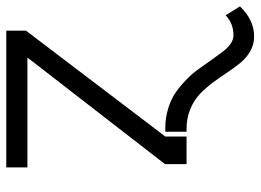

<svg xmlns="http://www.w3.org/2000/svg" viewBox="-124 -460 790 581"><g transform="rotate(-90 270.5 -170.0)"><path d="M147.4 -64.3V0H63.9V-65.3L386.4 -481.5H54V-545.5H467.7V-485.8ZM161.9 -64.3H172.2Q204.5 -64.3 233 -55.4Q261.4 -46.5 282 -32Q302.6 -17.4 321.2 1.1Q339.8 19.5 353.3 38.9Q366.8 58.2 380.1 76.7Q393.5 95.2 404.3 109.7Q415.1 124.3 427.9 133.2Q440.7 142 453.5 142Q489.3 142 514.2 118.3L541.2 161.6Q500 204.5 450.3 204.5Q426.5 204.5 406.2 193.2Q386 181.8 371.1 163.9Q356.2 146 341.8 124.1Q327.4 102.3 311.3 80.4Q295.1 58.6 276.5 40.7Q257.8 22.7 230.6 11.4Q203.5 0 170.8 0H161.9Z"/></g></svg>

Font: Inter Light BETA
Style: Regular
Weight: 300
Designer: Rasmus Andersson
Foundry: rsms
Version: Version 3.011;git-f93a4a705